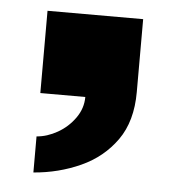

<svg xmlns="http://www.w3.org/2000/svg" viewBox="-38 -239 434 472"><g transform="rotate(5 178.5 -3.5)"><path d="M61 196V107Q87 105 112.5 90.5Q138 76 155 52Q172 28 172 0H61V-203H297V-23Q297 49 264 95.5Q231 142 177 166.5Q123 191 61 196Z"/></g></svg>

Font: Archivo SemiExpanded Black
Style: Regular
Weight: 900
Width: 6
Designer: Hector Gatti
Foundry: Omnibus-Type
Version: Version 2.001